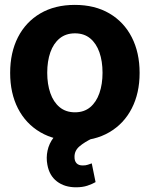

<svg xmlns="http://www.w3.org/2000/svg" viewBox="-20 -573 621 796"><path d="M290.2 10.5Q207.4 10.5 147.2 -24.8Q87 -60.1 54.5 -123.4Q22.1 -186.7 22.1 -270.7Q22.1 -355.3 54.5 -418.7Q87 -482.1 147.2 -517.4Q207.4 -552.7 290.2 -552.7Q373.2 -552.7 433.4 -517.4Q493.7 -482.1 526.2 -418.7Q558.8 -355.3 558.8 -270.7Q558.8 -186.7 526.2 -123.4Q493.7 -60.1 433.4 -24.8Q373.2 10.5 290.2 10.5ZM290.8 -107.4Q328.7 -107.4 354 -128.6Q379.3 -149.8 392.2 -187Q405.1 -224.1 405.1 -271.3Q405.1 -319.1 392.2 -356Q379.3 -392.8 354 -413.8Q328.7 -434.8 290.8 -434.8Q253 -434.8 227.3 -413.8Q201.6 -392.8 188.7 -356Q175.8 -319.1 175.8 -271.3Q175.8 -224.1 188.7 -187Q201.6 -149.8 227.3 -128.6Q253 -107.4 290.8 -107.4ZM295.1 203.5Q247.9 203.5 216.2 179.3Q184.4 155.1 176.4 109.8Q170.8 80.8 177.1 51.4Q183.3 22.1 202 -2.4Q220.6 -27 252 -40.8L363.9 0Q330.7 15.8 309.6 33.7Q288.6 51.6 288.9 77.3Q288.6 94.4 297.4 103.8Q306.2 113.1 323 112.9Q335.2 113.1 344.2 109.9Q353.3 106.6 360.4 104.3L376.2 182Q363 189.8 342.6 196.7Q322.3 203.5 295.1 203.5Z"/></svg>

Font: Inter Tight
Style: Regular
Weight: 400
Designer: Rasmus Andersson
Foundry: rsms
Version: Version 3.002